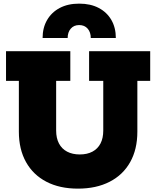

<svg xmlns="http://www.w3.org/2000/svg" viewBox="-20 -1054 882 1084"><path d="M634 -839.5H492.5Q492.5 -872 475 -892.2Q457.5 -912.5 427 -912.5Q397 -912.5 379.5 -892.2Q362 -872 362 -839.5H220.5Q220.5 -897 245.8 -940.8Q271 -984.5 317.2 -1009Q363.5 -1033.5 427 -1033.5Q491 -1033.5 537.2 -1009.2Q583.5 -985 608.8 -941.2Q634 -897.5 634 -839.5ZM483 -765H828V-597.5H755.5V-310.5Q755.5 -211 715 -138.8Q674.5 -66.5 599 -27.8Q523.5 11 420 11Q317 11 242.2 -27.8Q167.5 -66.5 127 -138.8Q86.5 -211 86.5 -310.5V-597.5H14V-765H377V-597.5H297V-317Q297 -274 313 -243.8Q329 -213.5 359 -197.8Q389 -182 430.5 -182Q472.5 -182 502.2 -198Q532 -214 547.5 -244Q563 -274 563 -317V-597.5H483Z"/></svg>

Font: Hepta Slab ExtraLight ExtraBold
Style: Regular
Weight: 800
Version: Version 1.102